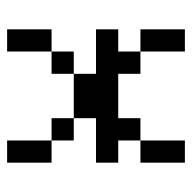

<svg xmlns="http://www.w3.org/2000/svg" viewBox="-20 -520 540 540"><g transform="rotate(-90 250.0 -250.0)"><path d="M437.5 -187.5V-250H312.5V-312.5H187.5V-250H62.5V-187.5H125V-125H62.5Q62.5 -125 62.5 0H125Q125 0 125 -125H187.5V-187.5H312.5V-125H375Q375 -125 375 0H437.5Q437.5 0 437.5 -125H375V-187.5ZM187.5 -312.5V-375H125V-312.5ZM312.5 -312.5H375V-375H312.5ZM125 -375Q125 -375 125 -500H62.5Q62.5 -500 62.5 -375ZM375 -375H437.5Q437.5 -375 437.5 -500H375Q375 -500 375 -375Z"/></g></svg>

Font: UnifontExMono
Style: Regular
Weight: 500
Version: Version 15.0.06